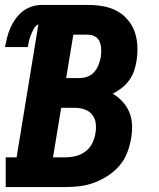

<svg xmlns="http://www.w3.org/2000/svg" viewBox="-20 -755 640 775"><path d="M3 0V-120H47L135 -657Q123 -651 116.5 -639Q110 -627 105 -614.5Q100 -602 97 -589.5Q94 -577 92 -565H0Q4 -585 9 -604.5Q14 -624 22 -642.5Q30 -661 42.5 -678.5Q55 -696 71.5 -709Q88 -722 108 -728.5Q128 -735 148 -735H335Q365 -735 395 -730Q425 -725 450.5 -711.5Q476 -698 495 -676Q514 -654 523.5 -627Q533 -600 534.5 -569.5Q536 -539 531 -509Q528 -489 521 -468.5Q514 -448 501 -430.5Q488 -413 471 -399.5Q454 -386 435 -377Q457 -364 474.5 -345Q492 -326 502 -302Q512 -278 513 -250.5Q514 -223 509 -195Q504 -166 493 -137.5Q482 -109 461.5 -85.5Q441 -62 414.5 -45Q388 -28 359.5 -17.5Q331 -7 302 -3.5Q273 0 244 0ZM247 -440H302Q318 -440 334 -446Q350 -452 361 -465Q372 -478 378 -493.5Q384 -509 387 -525Q389 -541 388.5 -556.5Q388 -572 382.5 -586Q377 -600 364 -607.5Q351 -615 335 -615H276ZM194 -120H244Q265 -120 285.5 -125Q306 -130 324 -143Q342 -156 352 -176Q362 -196 365 -216Q369 -237 366.5 -257Q364 -277 352 -292Q340 -307 321 -313.5Q302 -320 281 -320H227Z"/></svg>

Font: Iosevka Etoile Heavy
Style: Italic
Weight: 900
Italic angle: -9°
Designer: Belleve Invis
Foundry: Belleve Invis
Version: Version 22.1.2; ttfautohint (v1.8.4)